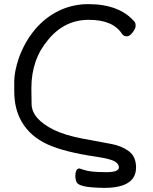

<svg xmlns="http://www.w3.org/2000/svg" viewBox="-20 -739 743 930"><path d="M485 171Q416 170 386.5 163Q357 156 351 143.5Q345 131 345 111Q345 98 349.5 87.5Q354 77 365 77Q378 81 390 85Q402 89 427 92Q452 95 499 95Q556 94 556 72Q556 55 536 43Q516 31 452 21Q292 -2 209.5 -40Q127 -78 86 -148Q49 -210 49 -297Q49 -300 49 -346Q49 -392 72 -460Q100 -537 149 -595.5Q198 -654 264.5 -686.5Q331 -719 408 -719Q560 -719 633 -632Q637 -626 637 -614Q637 -601 622.5 -582Q608 -563 594 -563Q579 -563 571 -575Q527 -643 410 -643Q292 -643 213 -546Q132 -451 132 -312Q132 -308 133 -235.5Q134 -163 241 -110Q294 -84 380.5 -67.5Q467 -51 517.5 -42Q568 -33 603.5 -7Q639 19 639 72Q639 171 485 171Z"/></svg>

Font: ToneOZ-Pinyin-WenKai-Medium
Style: Medium
Weight: 700
Designer: Fontworks Inc.
Foundry: ToneOZ
Version: Version 0.240331